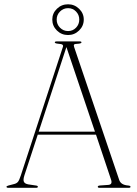

<svg xmlns="http://www.w3.org/2000/svg" viewBox="-20 -898 654 918"><path d="M161 -5Q161 0 152.5 0H20Q11 0 11 -5Q11 -8.5 20.5 -11L49 -18.5Q60 -21.5 66 -28.8Q72 -36 79.5 -59L280 -671.5Q283.5 -679.5 279.2 -683.8Q275 -688 257.5 -689Q242 -690.5 242 -695.5Q242 -700 251.5 -700H361Q369.5 -700 369.5 -695.5Q369.5 -690.5 355 -689Q337.5 -688.5 334.5 -685.2Q331.5 -682 334.5 -673L550 -37.5Q558 -13.5 593 -11Q604 -10 604 -5Q604 0 595.5 0H456Q447.5 0 447.5 -5Q447.5 -10 457 -11L498.5 -14Q519.5 -16 510.5 -40.5L439 -254H160.5L96.5 -59Q90 -38.5 94.2 -29Q98.5 -19.5 115 -16.5L151.5 -11Q161 -10 161 -5ZM165 -268.5H434L297.5 -673ZM305.5 -730.5Q274 -730.5 252 -752.2Q230 -774 230 -804.5Q230 -834.5 252 -856Q274 -877.5 305.5 -877.5Q336 -877.5 358.2 -856Q380.5 -834.5 380.5 -804.5Q380.5 -774 358.2 -752.2Q336 -730.5 305.5 -730.5ZM305.5 -859Q283 -859 267 -843Q251 -827 251 -804.5Q251 -781.5 267 -765.5Q283 -749.5 305.5 -749.5Q328 -749.5 343.5 -765.5Q359 -781.5 359 -804.5Q359 -827 343.5 -843Q328 -859 305.5 -859Z"/></svg>

Font: Fraunces 72pt S000 Thin
Style: Regular
Weight: 100
Version: Version 1.000; ttfautohint (v1.8.3)